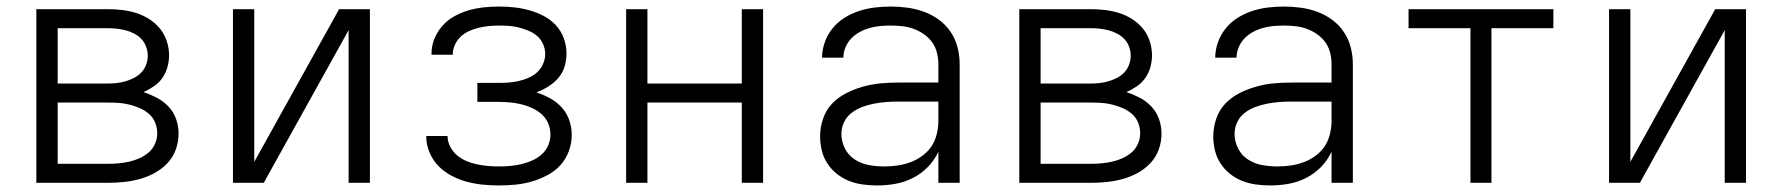

<svg xmlns="http://www.w3.org/2000/svg" viewBox="-20 -558 5440 586"><path d="M91 0V-530H308Q330 -530 352 -527.5Q374 -525 395 -518.5Q416 -512 435 -500Q454 -488 468 -471Q482 -454 489 -432.5Q496 -411 496 -389Q496 -371 491 -353Q486 -335 475.5 -320Q465 -305 449.5 -294.5Q434 -284 418 -277Q439 -270 459 -259.5Q479 -249 494.5 -232.5Q510 -216 517.5 -194.5Q525 -173 525 -150Q525 -125 516.5 -101.5Q508 -78 491 -60Q474 -42 452 -30Q430 -18 406 -11.5Q382 -5 357.5 -2.5Q333 0 308 0ZM156 -303H308Q322 -303 336 -304.5Q350 -306 363.5 -310Q377 -314 389.5 -320.5Q402 -327 411.5 -337Q421 -347 426 -360.5Q431 -374 431 -388Q431 -402 426 -415.5Q421 -429 411.5 -439Q402 -449 389.5 -455.5Q377 -462 363.5 -465.5Q350 -469 336 -470.5Q322 -472 308 -472H156ZM308 -58Q325 -58 341.5 -59.5Q358 -61 374 -64.5Q390 -68 405.5 -75Q421 -82 433.5 -92.5Q446 -103 453 -119Q460 -135 460 -151Q460 -168 453.5 -184Q447 -200 434 -211Q421 -222 405.5 -228.5Q390 -235 374 -239Q358 -243 341.5 -244Q325 -245 308 -245H156V-58Z M691 0V-530H756V-64L1015 -530H1109V0H1044V-466L785 0Z M1503 8Q1478 8 1453 5.5Q1428 3 1404 -3.5Q1380 -10 1357.5 -22Q1335 -34 1318 -51.5Q1301 -69 1291 -92.5Q1281 -116 1281 -141Q1281 -142 1281 -142Q1281 -142 1281 -143H1346Q1346 -143 1346 -142.5Q1346 -142 1346 -142Q1346 -126 1354 -110.5Q1362 -95 1375 -84Q1388 -73 1403.5 -66.5Q1419 -60 1435.5 -56.5Q1452 -53 1469 -51.5Q1486 -50 1503 -50Q1520 -50 1537 -51.5Q1554 -53 1571 -57Q1588 -61 1604 -68Q1620 -75 1633 -86.5Q1646 -98 1653 -114Q1660 -130 1660 -147Q1660 -165 1653 -181.5Q1646 -198 1633 -209.5Q1620 -221 1603.5 -228.5Q1587 -236 1570 -240Q1553 -244 1535.5 -245.5Q1518 -247 1500 -247H1437V-305H1500Q1516 -305 1531.5 -306Q1547 -307 1562.5 -310.5Q1578 -314 1593 -320.5Q1608 -327 1619.5 -337.5Q1631 -348 1637.5 -363Q1644 -378 1644 -393Q1644 -409 1637.5 -423.5Q1631 -438 1619.5 -448Q1608 -458 1593.5 -464Q1579 -470 1564 -474Q1549 -478 1533.5 -479Q1518 -480 1503 -480Q1487 -480 1472 -478.5Q1457 -477 1442 -473.5Q1427 -470 1412.5 -463.5Q1398 -457 1387 -447Q1376 -437 1369 -422.5Q1362 -408 1362 -393Q1362 -392 1362 -391.5Q1362 -391 1362 -391H1297Q1297 -392 1297 -392.5Q1297 -393 1297 -394Q1297 -418 1306 -440Q1315 -462 1330.5 -479.5Q1346 -497 1367 -508.5Q1388 -520 1410.5 -526.5Q1433 -533 1456 -535.5Q1479 -538 1503 -538Q1526 -538 1549.5 -535.5Q1573 -533 1596 -526.5Q1619 -520 1640 -509Q1661 -498 1677 -480.5Q1693 -463 1701 -440.5Q1709 -418 1709 -395Q1709 -374 1703 -354.5Q1697 -335 1684 -320Q1671 -305 1653.5 -294Q1636 -283 1617 -276Q1639 -269 1659 -258Q1679 -247 1694.5 -230Q1710 -213 1717.5 -191Q1725 -169 1725 -146Q1725 -121 1716 -96.5Q1707 -72 1690 -53.5Q1673 -35 1650 -23Q1627 -11 1603 -4Q1579 3 1553.5 5.5Q1528 8 1503 8Z M1891 0V-530H1956V-303H2244V-530H2309V0H2244V-245H1956V0Z M2657 8Q2635 8 2613 5Q2591 2 2571 -6Q2551 -14 2534 -27.5Q2517 -41 2505 -59.5Q2493 -78 2488 -99.5Q2483 -121 2483 -142Q2483 -169 2492 -195.5Q2501 -222 2519.5 -241.5Q2538 -261 2562.5 -273.5Q2587 -286 2613.5 -293.5Q2640 -301 2667 -303.5Q2694 -306 2721 -306H2844V-362Q2844 -380 2839.5 -397.5Q2835 -415 2825 -429Q2815 -443 2800 -453.5Q2785 -464 2768.5 -470Q2752 -476 2734 -478Q2716 -480 2698 -480Q2682 -480 2666 -478.5Q2650 -477 2634 -472.5Q2618 -468 2603.5 -460Q2589 -452 2578 -440.5Q2567 -429 2560.5 -413.5Q2554 -398 2554 -382H2489Q2489 -382 2489 -382Q2489 -382 2489 -382Q2489 -406 2497.5 -429.5Q2506 -453 2521.5 -472Q2537 -491 2558 -504Q2579 -517 2602 -524.5Q2625 -532 2649.5 -535Q2674 -538 2698 -538Q2724 -538 2750 -534.5Q2776 -531 2800.5 -522Q2825 -513 2846 -497.5Q2867 -482 2881.5 -460.5Q2896 -439 2902.5 -413.5Q2909 -388 2909 -362V0H2844V-95Q2832 -69 2812 -48.5Q2792 -28 2766.5 -15Q2741 -2 2713 3Q2685 8 2657 8ZM2679 -50Q2700 -50 2720 -53Q2740 -56 2759 -63Q2778 -70 2795 -82.5Q2812 -95 2823 -111.5Q2834 -128 2839 -148.5Q2844 -169 2844 -189V-248H2721Q2702 -248 2683.5 -246.5Q2665 -245 2647 -241.5Q2629 -238 2611.5 -231.5Q2594 -225 2579 -213.5Q2564 -202 2556 -185Q2548 -168 2548 -149Q2548 -126 2559 -104.5Q2570 -83 2590 -70.5Q2610 -58 2633 -54Q2656 -50 2679 -50Z M3091 0V-530H3308Q3330 -530 3352 -527.5Q3374 -525 3395 -518.5Q3416 -512 3435 -500Q3454 -488 3468 -471Q3482 -454 3489 -432.5Q3496 -411 3496 -389Q3496 -371 3491 -353Q3486 -335 3475.5 -320Q3465 -305 3449.5 -294.5Q3434 -284 3418 -277Q3439 -270 3459 -259.5Q3479 -249 3494.5 -232.5Q3510 -216 3517.5 -194.5Q3525 -173 3525 -150Q3525 -125 3516.5 -101.5Q3508 -78 3491 -60Q3474 -42 3452 -30Q3430 -18 3406 -11.5Q3382 -5 3357.5 -2.5Q3333 0 3308 0ZM3156 -303H3308Q3322 -303 3336 -304.5Q3350 -306 3363.5 -310Q3377 -314 3389.5 -320.5Q3402 -327 3411.5 -337Q3421 -347 3426 -360.5Q3431 -374 3431 -388Q3431 -402 3426 -415.5Q3421 -429 3411.5 -439Q3402 -449 3389.5 -455.5Q3377 -462 3363.5 -465.5Q3350 -469 3336 -470.5Q3322 -472 3308 -472H3156ZM3308 -58Q3325 -58 3341.5 -59.5Q3358 -61 3374 -64.5Q3390 -68 3405.5 -75Q3421 -82 3433.5 -92.5Q3446 -103 3453 -119Q3460 -135 3460 -151Q3460 -168 3453.5 -184Q3447 -200 3434 -211Q3421 -222 3405.5 -228.5Q3390 -235 3374 -239Q3358 -243 3341.5 -244Q3325 -245 3308 -245H3156V-58Z M3857 8Q3835 8 3813 5Q3791 2 3771 -6Q3751 -14 3734 -27.5Q3717 -41 3705 -59.5Q3693 -78 3688 -99.5Q3683 -121 3683 -142Q3683 -169 3692 -195.5Q3701 -222 3719.5 -241.5Q3738 -261 3762.5 -273.5Q3787 -286 3813.5 -293.5Q3840 -301 3867 -303.5Q3894 -306 3921 -306H4044V-362Q4044 -380 4039.5 -397.5Q4035 -415 4025 -429Q4015 -443 4000 -453.5Q3985 -464 3968.5 -470Q3952 -476 3934 -478Q3916 -480 3898 -480Q3882 -480 3866 -478.5Q3850 -477 3834 -472.5Q3818 -468 3803.5 -460Q3789 -452 3778 -440.5Q3767 -429 3760.5 -413.5Q3754 -398 3754 -382H3689Q3689 -382 3689 -382Q3689 -382 3689 -382Q3689 -406 3697.5 -429.5Q3706 -453 3721.5 -472Q3737 -491 3758 -504Q3779 -517 3802 -524.5Q3825 -532 3849.5 -535Q3874 -538 3898 -538Q3924 -538 3950 -534.5Q3976 -531 4000.5 -522Q4025 -513 4046 -497.5Q4067 -482 4081.5 -460.5Q4096 -439 4102.5 -413.5Q4109 -388 4109 -362V0H4044V-95Q4032 -69 4012 -48.5Q3992 -28 3966.5 -15Q3941 -2 3913 3Q3885 8 3857 8ZM3879 -50Q3900 -50 3920 -53Q3940 -56 3959 -63Q3978 -70 3995 -82.5Q4012 -95 4023 -111.5Q4034 -128 4039 -148.5Q4044 -169 4044 -189V-248H3921Q3902 -248 3883.5 -246.5Q3865 -245 3847 -241.5Q3829 -238 3811.5 -231.5Q3794 -225 3779 -213.5Q3764 -202 3756 -185Q3748 -168 3748 -149Q3748 -126 3759 -104.5Q3770 -83 3790 -70.5Q3810 -58 3833 -54Q3856 -50 3879 -50Z M4468 0V-472H4279V-530H4721V-472H4532V0Z M4891 0V-530H4956V-64L5215 -530H5309V0H5244V-466L4985 0Z"/></svg>

Font: Iosevka Curly Light Extended
Style: Regular
Weight: 300
Width: 7
Monospace: yes
Designer: Belleve Invis
Foundry: Belleve Invis
Version: Version 11.1.0; ttfautohint (v1.8.3)